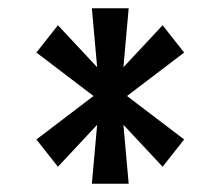

<svg xmlns="http://www.w3.org/2000/svg" viewBox="-20 -797 533 464"><path d="M231 -584 373 -736 425 -670 262 -546 120 -394 68 -460ZM231 -546 68 -670 120 -736 262 -584 425 -460 373 -394ZM221 -565 202 -777H291L272 -565L291 -353H202Z"/></svg>

Font: Pathway Extreme Condensed Medium
Style: Regular
Weight: 500
Width: 3
Version: Version 1.001;gftools[0.9.26]